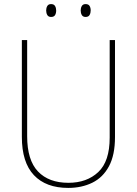

<svg xmlns="http://www.w3.org/2000/svg" viewBox="-20 -910 669 940"><path d="M543 -239Q543 -151 513.5 -96Q484 -41 432 -15.5Q380 10 314 10Q205 10 146 -52.5Q87 -115 87 -240V-714H113V-243Q113 -126 166 -70.5Q219 -15 315 -15Q405 -15 461 -67.5Q517 -120 517 -236V-714H543ZM206 -859Q206 -871 211.5 -880.5Q217 -890 230 -890Q244 -890 249.5 -880.5Q255 -871 255 -859Q255 -845 249.5 -836Q244 -827 230 -827Q217 -827 211.5 -836.5Q206 -846 206 -859ZM375 -859Q375 -871 380.5 -880.5Q386 -890 399 -890Q413 -890 418.5 -881Q424 -872 424 -859Q424 -846 418.5 -836.5Q413 -827 399 -827Q386 -827 380.5 -836.5Q375 -846 375 -859Z"/></svg>

Font: Noto Sans Thai SemCond Thin
Style: Regular
Weight: 100
Width: 4
Designer: Monotype Design Team
Foundry: Monotype Imaging Inc.
Version: Version 2.002; ttfautohint (v1.8.4.7-5d5b)